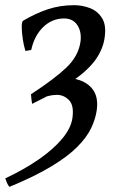

<svg xmlns="http://www.w3.org/2000/svg" viewBox="-39 -477 460 741"><path d="M365.2 -334.5Q359.9 -291 332.5 -250.5Q305.2 -210 245.8 -167.7Q186.5 -125.5 85 -76.2Q84 -81.5 82.5 -92.8Q81.1 -104 80.6 -113.3Q171.4 -172.4 217.3 -216.3Q263.2 -260.3 271.5 -314.9Q276.9 -353 259.8 -379.6Q242.7 -406.2 206.5 -405.8Q160.2 -404.8 126.7 -371.6Q93.3 -338.4 81.5 -284.2L59.1 -280.3Q52.7 -300.8 48.8 -326.9Q44.9 -353 44.9 -373.8Q44.9 -394.5 50.8 -397.5Q100.1 -426.3 147 -441.7Q193.8 -457 247.1 -457Q278.3 -457 307.9 -445.8Q337.4 -434.6 354.5 -407.7Q371.6 -380.9 365.2 -334.5ZM334.5 -52.7Q330.1 -19 313.2 16.6Q296.4 52.2 259.8 89.4Q223.1 126.5 159.4 165Q95.7 203.6 -2.4 244.1Q-8.3 238.3 -12.2 228.5Q-16.1 218.8 -18.6 211.4Q54.2 177.2 110.6 138.2Q167 99.1 201.2 58.1Q235.4 17.1 240.7 -22.5Q247.1 -70.3 227.3 -90.6Q207.5 -110.8 181.2 -110.8Q161.1 -110.8 142.1 -105Q152.3 -121.1 168.5 -143.8Q184.6 -166.5 191.9 -176.3Q265.1 -180.2 304.2 -147.7Q343.3 -115.2 334.5 -52.7Z"/></svg>

Font: Gentium Book Plus
Style: Italic
Weight: 400
Italic angle: -8°
Designer: Victor Gaultney, Annie Olsen, Iska Routamaa, Becca Hirsbrunner
Foundry: SIL International
Version: Version 6.101